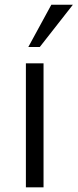

<svg xmlns="http://www.w3.org/2000/svg" viewBox="-20 -798 331 818"><path d="M90.3 0V-528.3H165.5V0ZM100.6 -597.7 198.7 -777.8H290.5L149.4 -597.7Z"/></svg>

Font: Comme Light
Style: Regular
Weight: 300
Version: Version 1.000;gftools[0.9.27]